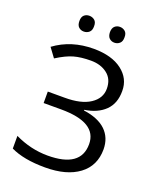

<svg xmlns="http://www.w3.org/2000/svg" viewBox="-163 -991 906 1099"><g transform="rotate(20 290.5 -441.5)"><path d="M277.8 -724.1Q387.7 -723.6 450.2 -675.8Q512.7 -627.9 512.2 -552.2Q512.7 -476.6 467.8 -432.6Q422.9 -388.7 344.2 -377V-373Q433.6 -360.8 479.5 -316.9Q525.4 -272.9 525.9 -202.1Q525.9 -101.6 451.2 -45.9Q376.5 9.8 246.1 9.8Q115.7 9.8 36.1 -28.8V-106Q133.8 -59.1 236.3 -59.1Q438 -59.1 438 -201.2Q438 -334 219.2 -334H112.8V-403.8H214.8Q315.4 -403.3 370.1 -439.5Q424.8 -475.6 424.8 -534.2Q424.8 -592.8 385.3 -623.5Q345.7 -654.8 285.2 -654.8Q224.6 -654.8 181.6 -642.6Q138.2 -630.4 81.1 -594.2L40 -649.9Q140.1 -724.1 277.8 -724.1ZM330.6 -845.7Q331.1 -870.6 343.8 -881.8Q356.4 -893.1 374.5 -893.1Q392.6 -893.1 406.2 -881.8Q419.9 -870.6 419.4 -845.7Q419.9 -820.3 406.2 -808.6Q392.6 -796.9 374.5 -796.9Q356.4 -796.9 343.8 -808.6Q331.1 -820.3 330.6 -845.7ZM144.5 -845.7Q144.5 -870.6 157.2 -881.8Q169.9 -893.1 188.5 -893.1Q207 -893.1 220.7 -881.8Q234.4 -870.6 233.9 -845.7Q234.4 -820.3 220.7 -808.6Q207 -796.9 188.5 -796.9Q169.9 -796.9 157.2 -808.6Q144.5 -820.3 144.5 -845.7Z"/></g></svg>

Font: OpenSans-Regular
Style: Regular
Weight: 400
Foundry: Ascender Corporation
Version: Version 1.10